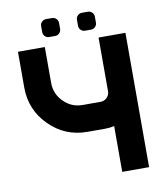

<svg xmlns="http://www.w3.org/2000/svg" viewBox="-94 -955 873 1031"><g transform="rotate(-10 342.0 -439.5)"><path d="M48.8 -537.1V-732.4H195.3V-537.1Q195.3 -476.6 238.3 -433.6Q281.2 -390.6 341.8 -390.6H439.5Q459.5 -390.6 473.9 -405Q488.3 -419.4 488.3 -439.5V-732.4H634.8V0H488.3V-250Q464.8 -244.1 439.5 -244.1H341.8Q220.2 -244.1 134.5 -329.8Q48.8 -415.5 48.8 -537.1ZM390.6 -846.2Q390.6 -859.9 400.1 -869.4Q409.7 -878.9 423.3 -878.9H455.6Q469.2 -878.9 478.8 -869.4Q488.3 -859.9 488.3 -846.2V-814Q488.3 -800.3 478.8 -790.8Q469.2 -781.2 455.6 -781.2H423.3Q409.7 -781.2 400.1 -790.8Q390.6 -800.3 390.6 -814ZM195.3 -846.2Q195.3 -859.9 204.8 -869.4Q214.4 -878.9 228 -878.9H260.3Q273.9 -878.9 283.4 -869.4Q293 -859.9 293 -846.2V-814Q293 -800.3 283.4 -790.8Q273.9 -781.2 260.3 -781.2H228Q214.4 -781.2 204.8 -790.8Q195.3 -800.3 195.3 -814Z"/></g></svg>

Font: Audex
Style: Regular
Weight: 400
Designer: GGBotNet
Foundry: GGBotNet
Version: 1.00